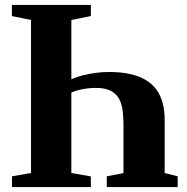

<svg xmlns="http://www.w3.org/2000/svg" viewBox="-20 -763 763 783"><path d="M264.5 -436.5Q287 -447.5 314 -454.8Q341 -462 369.5 -465.8Q398 -469.5 424.5 -469.5Q473 -469.5 510 -461.2Q547 -453 574 -437Q601 -421 618 -397.5Q635 -374 643.2 -343.2Q651.5 -312.5 651.5 -275.5V-57.5L704.5 -44V0H415.5V-44L483.5 -57V-254.5Q483.5 -286 480 -313.2Q476.5 -340.5 465 -361Q453.5 -381.5 431 -393Q408.5 -404.5 371 -404.5Q340.5 -404.5 310.5 -398Q280.5 -391.5 264.5 -382ZM106.5 -57.5V-681.5L28.5 -697.5V-743H350.5V-697.5L271 -681.5V-57.5L350.5 -43.5V0H29V-44Z"/></svg>

Font: Merriweather 72pt ExtraBold
Style: Regular
Weight: 800
Version: Version 2.100